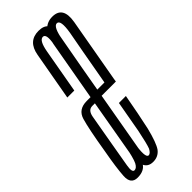

<svg xmlns="http://www.w3.org/2000/svg" viewBox="-228 -637 671 671"><g transform="rotate(-45 108.0 -301.5)"><path d="M80.5 -51.5 142 -401.5Q158.5 -490.5 168.5 -547.8Q178.5 -605 126.5 -605Q75 -605 65 -548Q55 -491 33 -369H67.5Q88.5 -488.5 96.8 -534Q105 -579.5 122.5 -579.5Q139.5 -579.5 131 -533.5Q122.5 -487.5 108 -399.5L50.5 -73L53 -58ZM9 3Q43 3 55.8 -20Q68.5 -43 79.5 -104.5L58 -114.5Q46.5 -54 38.2 -38.5Q30 -23 19.5 -23Q7.5 -23 12.8 -53.8Q18 -84.5 28 -142Q43.5 -232 48.5 -259.2Q53.5 -286.5 74 -286.5Q82 -286.5 94 -286.5L98 -312.5Q86 -312.5 72.5 -312.5Q30.5 -312.5 19.8 -276.2Q9 -240 -7 -143Q-19.5 -74.5 -21.8 -35.8Q-24 3 9 3ZM86.5 2.5 91.5 -25Q75 -25 87.5 -95.5Q99.5 -166 124 -302Q153 -465 163.5 -522Q173 -578.5 190.5 -578.5Q209 -578.5 199.5 -522Q189 -467 162 -314.5H121L116.5 -288.5H192.5Q193.5 -295.5 194.5 -301.5Q224 -470.5 236.5 -538.5Q248 -606 195.5 -606Q143.5 -606 131 -536Q118.5 -466 89.5 -302Q66 -166.5 51 -81.5Q36 2.5 86.5 2.5ZM91.5 -25 86.5 2.5Q112 2.5 127 -17Q141 -37 155 -93.5Q167.5 -150 181.5 -228H147Q136 -165 126 -110.5Q115 -57 108.5 -40.5Q100 -25 91.5 -25Z"/></g></svg>

Font: Anybody UltraCondensed ExtraLight
Style: Italic
Weight: 250
Width: 1
Italic angle: -10°
Version: Version 1.113;gftools[0.9.25]